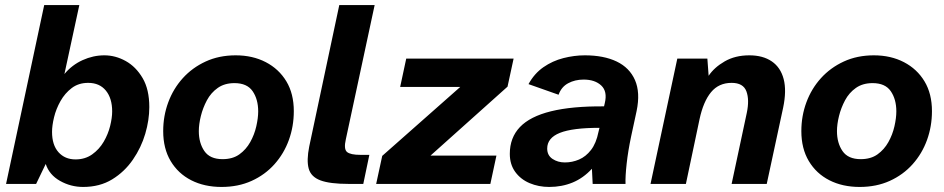

<svg xmlns="http://www.w3.org/2000/svg" viewBox="-20 -728 3738 760"><path d="M309 12Q260 12 217.5 -12Q175 -36 161 -79L123 0H4L155 -708H294L235 -435Q265 -471 307 -490Q349 -509 393 -509Q437 -509 477.5 -486.5Q518 -464 544.5 -419Q571 -374 571 -304Q571 -253 555 -198.5Q539 -144 506 -96Q473 -48 424 -18Q375 12 309 12ZM279 -97Q317 -97 345 -117Q373 -137 390.5 -167Q408 -197 416 -229.5Q424 -262 424 -287Q424 -339 399 -369.5Q374 -400 329 -400Q291 -400 264 -379.5Q237 -359 219.5 -328Q202 -297 194 -264Q186 -231 186 -206Q186 -154 211.5 -125.5Q237 -97 279 -97Z M857 12Q789 12 737 -14.5Q685 -41 655.5 -90.5Q626 -140 626 -209Q626 -269 646 -323Q666 -377 703.5 -418.5Q741 -460 794 -484.5Q847 -509 913 -509Q980 -509 1032 -482Q1084 -455 1113.5 -406Q1143 -357 1143 -288Q1143 -228 1123.5 -174Q1104 -120 1066.5 -78Q1029 -36 976 -12Q923 12 857 12ZM861 -98Q901 -98 927.5 -117Q954 -136 970.5 -165.5Q987 -195 994.5 -228Q1002 -261 1002 -287Q1002 -335 980 -367Q958 -399 908 -399Q869 -399 842 -380Q815 -361 799 -331Q783 -301 775 -268.5Q767 -236 767 -209Q767 -162 789 -130Q811 -98 861 -98Z M1360 0Q1286 0 1248.5 -14Q1211 -28 1202 -60.5Q1193 -93 1204 -148L1323 -708H1463L1349 -177Q1340 -138 1353.5 -126.5Q1367 -115 1407 -115H1442L1418 0Z M1469 0 1493 -111 1802 -384H1564L1588 -496H2013L1989 -385L1684 -112H1945L1921 0Z M2154 12Q2112 12 2076.5 -3Q2041 -18 2019.5 -47.5Q1998 -77 1998 -119Q1998 -183 2038 -225Q2078 -267 2161 -287.5Q2244 -308 2371 -307L2374 -320Q2385 -366 2360 -389.5Q2335 -413 2290 -413Q2256 -413 2229 -398.5Q2202 -384 2191 -353L2072 -395Q2095 -437 2131 -462Q2167 -487 2210 -498Q2253 -509 2295 -509Q2370 -509 2421 -484.5Q2472 -460 2493.5 -411Q2515 -362 2500 -289L2478 -187Q2466 -130 2460.5 -80Q2455 -30 2456 0H2326L2323 -60Q2289 -23 2246.5 -5.5Q2204 12 2154 12ZM2216 -85Q2245 -85 2272 -96.5Q2299 -108 2319.5 -134.5Q2340 -161 2349 -206L2353 -222Q2246 -222 2196 -202Q2146 -182 2146 -140Q2146 -113 2167 -99Q2188 -85 2216 -85Z M2555 0 2661 -496H2780L2785 -428Q2807 -461 2848.5 -485Q2890 -509 2946 -509Q3000 -509 3035 -485Q3070 -461 3082 -415Q3094 -369 3080 -302L3015 0H2876L2936 -281Q2947 -333 2934.5 -366.5Q2922 -400 2876 -400Q2825 -400 2794.5 -363Q2764 -326 2749 -256L2695 0Z M3383 12Q3315 12 3263 -14.5Q3211 -41 3181.5 -90.5Q3152 -140 3152 -209Q3152 -269 3172 -323Q3192 -377 3229.5 -418.5Q3267 -460 3320 -484.5Q3373 -509 3439 -509Q3506 -509 3558 -482Q3610 -455 3639.5 -406Q3669 -357 3669 -288Q3669 -228 3649.5 -174Q3630 -120 3592.5 -78Q3555 -36 3502 -12Q3449 12 3383 12ZM3387 -98Q3427 -98 3453.5 -117Q3480 -136 3496.5 -165.5Q3513 -195 3520.5 -228Q3528 -261 3528 -287Q3528 -335 3506 -367Q3484 -399 3434 -399Q3395 -399 3368 -380Q3341 -361 3325 -331Q3309 -301 3301 -268.5Q3293 -236 3293 -209Q3293 -162 3315 -130Q3337 -98 3387 -98Z"/></svg>

Font: Atkinson Hyperlegible Next
Style: Bold Italic
Weight: 700
Italic angle: -12°
Designer: Elliott Scott, Megan Eiswerth, Linus Boman, Theodore Petrosky, Letters from Sweden
Foundry: Applied Design Works, Letters from Sweden
Version: Version 2.001